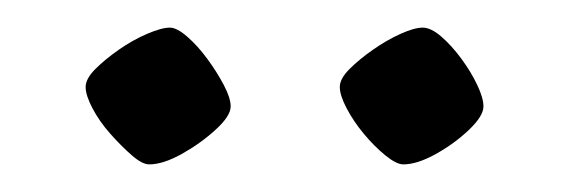

<svg xmlns="http://www.w3.org/2000/svg" viewBox="-20 -718 412 139"><path d="M272 -599Q267 -599 259 -605.5Q251 -612 243.5 -621Q236 -630 231 -639.5Q226 -649 226 -655Q226 -661 233 -668Q240 -675 250 -682Q260 -689 270 -693.5Q280 -698 286 -698Q292 -698 299.5 -691.5Q307 -685 314 -675.5Q321 -666 325.5 -656.5Q330 -647 330 -641Q330 -634 319.5 -624Q309 -614 295.5 -606.5Q282 -599 272 -599ZM88 -599Q83 -599 75.5 -605.5Q68 -612 60 -621Q52 -630 47 -639.5Q42 -649 42 -655Q42 -661 49 -668Q56 -675 66 -682Q76 -689 86.5 -693.5Q97 -698 103 -698Q108 -698 115.5 -691.5Q123 -685 130 -675.5Q137 -666 142 -656.5Q147 -647 147 -641Q147 -634 136 -624Q125 -614 111.5 -606.5Q98 -599 88 -599Z"/></svg>

Font: Texturina Medium 12pt Thin
Style: Regular
Weight: 250
Version: Version 1.002